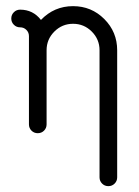

<svg xmlns="http://www.w3.org/2000/svg" viewBox="-20 -444 464 640"><path d="M223.5 -423.5Q284.7 -423.5 327.6 -380.6Q370.6 -337.6 370.6 -276.5V147.1Q370.6 159.4 362.1 167.9Q353.5 176.5 341.2 176.5Q328.8 176.5 320.3 167.9Q311.8 159.4 311.8 147.1V-276.5Q311.8 -312.9 285.9 -338.8Q260 -364.7 223.5 -364.7Q187.1 -364.7 161.2 -338.8Q135.3 -312.9 135.3 -276.5V-29.4Q135.3 -17.1 126.8 -8.5Q118.2 0 105.9 0Q93.5 0 85 -8.5Q76.5 -17.1 76.5 -29.4V-323.5Q76.5 -335.9 67.9 -344.4Q59.4 -352.9 47.1 -352.9Q34.7 -352.9 26.2 -361.5Q17.6 -370 17.6 -382.4Q17.6 -394.7 26.2 -403.2Q34.7 -411.8 47.1 -411.8Q90 -411.8 116.5 -377.6Q160.6 -423.5 223.5 -423.5Z"/></svg>

Font: OpenGost Type B TT
Style: Regular
Weight: 400
Version: Version 0.3